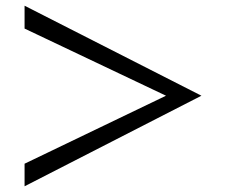

<svg xmlns="http://www.w3.org/2000/svg" viewBox="-20 -694 820 672"><path d="M685 -359 66 -42V-121L561 -359L66 -594V-674Z"/></svg>

Font: Kaisei Tokumin ExtraBold
Style: Regular
Weight: 800
Designer: Font-Kai, 金井和夫
Foundry: KAZUO KANAI
Version: Version 5.003